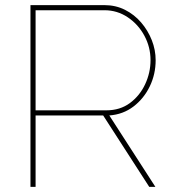

<svg xmlns="http://www.w3.org/2000/svg" viewBox="-20 -730 682 750"><path d="M99 0V-710H388Q432 -710 468.5 -691.5Q505 -673 531.5 -642Q558 -611 573 -573Q588 -535 588 -495Q588 -440 565 -392.5Q542 -345 501.5 -314Q461 -283 407 -279L587 0H563L383 -279H119V0ZM119 -299H395Q449 -299 487.5 -327.5Q526 -356 547 -401Q568 -446 568 -495Q568 -546 544 -590.5Q520 -635 479 -662.5Q438 -690 388 -690H119Z"/></svg>

Font: Raleway Thin Thin
Style: Regular
Weight: 250
Version: Version 4.026